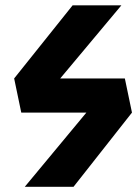

<svg xmlns="http://www.w3.org/2000/svg" viewBox="-20 -714 532 734"><path d="M261.2 0H74.8L339.2 -318.5L484.5 -283.6ZM484.5 -283.6H61.3L34.1 -414.1H457.3ZM444 -693.6 181 -379.2 34.1 -414.1 257.6 -693.6Z"/></svg>

Font: Fira Sans Variable
Style: Italic
Weight: 397
Italic angle: -8°
Designer: Carrois Corporate & Edenspiekermann AG
Foundry: Carrois Corporate GbR & Edenspiekermann AG
Version: Version 4.202